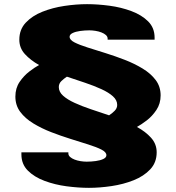

<svg xmlns="http://www.w3.org/2000/svg" viewBox="-20 -720 847 924"><path d="M408 184Q357 184 300.5 176.5Q244 169 194.5 150.5Q145 132 114 101Q83 70 83 23Q83 21 83 18Q83 15 83 13H309V18Q309 28 317.5 35.5Q326 43 339 48Q352 53 367.5 55.5Q383 58 397 58Q419 58 441 55Q463 52 477.5 45Q492 38 492 27Q492 12 468.5 0Q445 -12 405.5 -24.5Q366 -37 319.5 -51.5Q273 -66 226.5 -84Q180 -102 140.5 -126Q101 -150 77.5 -181.5Q54 -213 54 -255Q54 -296 74.5 -326Q95 -356 122 -376.5Q149 -397 168 -407Q127 -430 100 -459.5Q73 -489 73 -529Q73 -578 104 -611Q135 -644 184 -663.5Q233 -683 290 -691.5Q347 -700 399 -700Q450 -700 506.5 -692.5Q563 -685 612.5 -666.5Q662 -648 693 -617Q724 -586 724 -539Q724 -537 724 -534Q724 -531 724 -529H498V-534Q498 -544 489.5 -551.5Q481 -559 468 -564Q455 -569 439.5 -571.5Q424 -574 410 -574Q388 -574 366 -571Q344 -568 329.5 -561Q315 -554 315 -543Q315 -528 338.5 -516Q362 -504 401.5 -491.5Q441 -479 487.5 -464.5Q534 -450 580.5 -432Q627 -414 666.5 -390Q706 -366 729.5 -334.5Q753 -303 753 -261Q753 -221 732.5 -190.5Q712 -160 685.5 -140Q659 -120 639 -109Q680 -87 707 -57Q734 -27 734 13Q734 62 703 95Q672 128 623 147.5Q574 167 517 175.5Q460 184 408 184ZM505 -165Q519 -174 531.5 -186.5Q544 -199 544 -215Q544 -238 523.5 -256.5Q503 -275 468 -291Q433 -307 390 -321.5Q347 -336 302 -351Q288 -342 275.5 -330Q263 -318 263 -301Q263 -278 283.5 -259.5Q304 -241 339 -225Q374 -209 417 -194.5Q460 -180 505 -165Z"/></svg>

Font: Archivo SemiBold Expanded Black
Style: Regular
Weight: 900
Width: 7
Version: Version 2.001